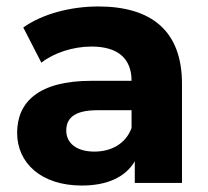

<svg xmlns="http://www.w3.org/2000/svg" viewBox="-20 -566 644 594"><path d="M284 -546C199 -546 111 -523 52 -481L108 -372C147 -403 207 -422 263 -422C347 -422 387 -383 387 -316H263C99 -316 33 -250 33 -155C33 -62 107 8 233 8C312 8 368 -18 397 -67V0H543V-307C543 -470 449 -546 284 -546ZM272 -97C217 -97 185 -123 185 -162C185 -198 207 -225 281 -225H387V-170C369 -121 324 -97 272 -97Z"/></svg>

Font: AWKNG-Font
Style: Bold
Weight: 700
Designer: Awakening Church
Foundry: Awakening Church
Version: Version 1.700;PS 001.700;hotconv 1.0.88;makeotf.lib2.5.64775